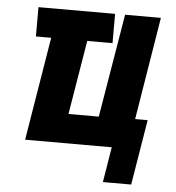

<svg xmlns="http://www.w3.org/2000/svg" viewBox="-50 -577 700 764"><g transform="rotate(5 300.0 -194.5)"><path d="M502 141H389L412 0H66L134 -413H73V-530H379V-413H278L229 -117H350L419 -530H562L495 -120H545Z"/></g></svg>

Font: Iosevka Curly HvExObl
Style: Regular
Weight: 900
Width: 7
Italic angle: -9°
Monospace: yes
Designer: Belleve Invis
Foundry: Belleve Invis
Version: Version 11.1.0; ttfautohint (v1.8.3)